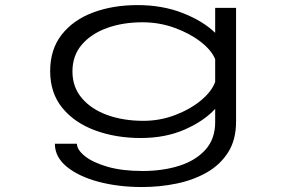

<svg xmlns="http://www.w3.org/2000/svg" viewBox="-20 -531 1140 754"><path d="M533 11Q435 11 354 -18.8Q273 -48.5 225 -107Q177 -165.5 177 -251.5Q177 -337.5 222.5 -395.2Q268 -453 345.8 -482Q423.5 -511 520 -511Q618.5 -511 698.2 -479.5Q778 -448 825 -402V-500H907V-52.5Q907 18 876 67Q845 116 792.5 146Q740 176 674 189.8Q608 203.5 538 203.5Q444.5 203.5 366.8 182.8Q289 162 242.2 123.8Q195.5 85.5 195.5 33.5H282Q282.5 57.5 313.5 82.2Q344.5 107 402 123.8Q459.5 140.5 539.5 140.5Q619.5 140.5 684 120Q748.5 99.5 786.8 57Q825 14.5 825 -51.5V-103.5Q781 -55.5 705.2 -22.2Q629.5 11 533 11ZM264.5 -250.5Q264.5 -189 301.5 -145.5Q338.5 -102 401.5 -79.2Q464.5 -56.5 543.5 -56.5Q608 -56.5 667.8 -79.2Q727.5 -102 769.8 -137.2Q812 -172.5 825 -209.5V-298.5Q811 -333.5 768.2 -366.8Q725.5 -400 665.5 -421.8Q605.5 -443.5 539.5 -443.5Q462.5 -443.5 400.2 -421Q338 -398.5 301.2 -355.5Q264.5 -312.5 264.5 -250.5Z"/></svg>

Font: Trispace Expanded Light
Style: Regular
Weight: 300
Width: 7
Designer: Tyler Finck
Foundry: Etcetera Type Company
Version: Version 1.210; ttfautohint (v1.8.3)